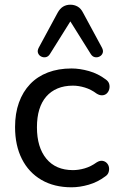

<svg xmlns="http://www.w3.org/2000/svg" viewBox="-20 -787 505 816"><path d="M284 9Q210 9 156 -22.5Q102 -54 73 -111.5Q44 -169 44 -247Q44 -305 60.5 -351Q77 -397 108 -429.5Q139 -462 183.5 -479Q228 -496 284 -496Q319 -496 358 -485Q397 -474 430 -449Q441 -441 444 -430.5Q447 -420 444.5 -409Q442 -398 434.5 -390.5Q427 -383 415.5 -382Q404 -381 391 -389Q367 -407 340.5 -415Q314 -423 290 -423Q253 -423 224.5 -411Q196 -399 176.5 -376.5Q157 -354 147 -321.5Q137 -289 137 -246Q137 -161 177 -112.5Q217 -64 290 -64Q314 -64 340 -71.5Q366 -79 391 -97Q404 -105 415 -103.5Q426 -102 433.5 -94.5Q441 -87 443 -76.5Q445 -66 441.5 -55Q438 -44 427 -37Q395 -13 357 -2Q319 9 284 9ZM413 -585Q420 -572 416.5 -562Q413 -552 403.5 -547Q394 -542 383.5 -544Q373 -546 366 -557L279 -696L192 -557Q185 -546 174.5 -544Q164 -542 154.5 -547Q145 -552 141.5 -562Q138 -572 145 -585L225 -733Q235 -751 248.5 -759Q262 -767 279 -767Q296 -767 310 -759Q324 -751 333 -733Z"/></svg>

Font: Nunito Medium
Style: Regular
Weight: 500
Designer: Vernon Adams
Foundry: Vernon Adams
Version: Version 3.601